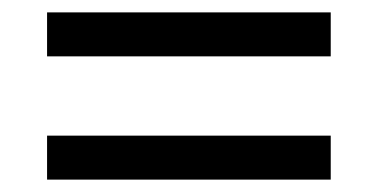

<svg xmlns="http://www.w3.org/2000/svg" viewBox="-20 -507 612 310"><path d="M56 -416H514V-487H56ZM56 -217H514V-288H56Z"/></svg>

Font: Noto Sans Newa
Style: Regular
Weight: 400
Designer: Monotype Design Team
Foundry: Monotype Imaging Inc.
Version: Version 2.007